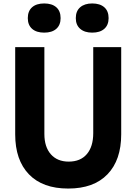

<svg xmlns="http://www.w3.org/2000/svg" viewBox="-20 -1073 790 1112"><path d="M68 -800H237V-297Q237 -222 274.5 -179.5Q312 -137 378 -137Q446 -137 483 -180.5Q520 -224 520 -302V-800H682V-295Q682 -146 602.5 -63.5Q523 19 375 19Q227 19 147.5 -63.5Q68 -146 68 -295ZM236 -884Q191 -884 166 -906Q141 -928 141 -968Q141 -1009 166 -1031Q191 -1053 236 -1053Q281 -1053 306 -1031Q331 -1009 331 -968Q331 -928 306 -906Q281 -884 236 -884ZM514 -884Q470 -884 444.5 -906Q419 -928 419 -968Q419 -1009 444.5 -1031Q470 -1053 514 -1053Q559 -1053 584 -1031Q609 -1009 609 -968Q609 -928 584 -906Q559 -884 514 -884Z"/></svg>

Font: Martian Mono SemiExpanded SemiExpanded
Style: Bold
Weight: 700
Width: 6
Monospace: yes
Version: Version 1.000